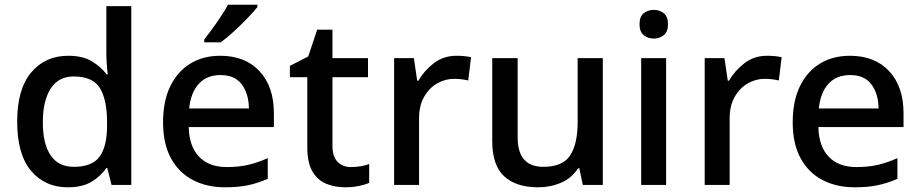

<svg xmlns="http://www.w3.org/2000/svg" viewBox="-20 -786 3910 816"><path d="M268 10Q171 10 112 -60Q53 -130 53 -269Q53 -407 112.5 -478Q172 -549 270 -549Q331 -549 369.5 -526Q408 -503 433 -470H438Q436 -484 434 -511.5Q432 -539 432 -558V-760H538V0H454L436 -72H432Q408 -37 369 -13.5Q330 10 268 10ZM294 -77Q372 -77 403.5 -120.5Q435 -164 435 -252V-267Q435 -361 405 -411Q375 -461 293 -461Q228 -461 195 -409Q162 -357 162 -266Q162 -175 195 -126Q228 -77 294 -77Z M916 -549Q1022 -549 1083 -483.5Q1144 -418 1144 -305V-246H782Q784 -164 826 -120Q868 -76 944 -76Q995 -76 1035.5 -85.5Q1076 -95 1118 -114V-26Q1077 -8 1035.5 1Q994 10 937 10Q859 10 799.5 -21Q740 -52 706.5 -113.5Q673 -175 673 -266Q673 -356 703.5 -419Q734 -482 788.5 -515.5Q843 -549 916 -549ZM917 -467Q859 -467 825 -430Q791 -393 784 -325H1038Q1037 -388 1007.5 -427.5Q978 -467 917 -467ZM1074 -756Q1059 -737 1031.5 -708.5Q1004 -680 973.5 -652Q943 -624 918 -606H848V-618Q863 -637 882 -663Q901 -689 919 -716.5Q937 -744 949 -766H1074Z M1471 -76Q1492 -76 1513.5 -79.5Q1535 -83 1549 -89V-9Q1532 -1 1504.5 4.5Q1477 10 1448 10Q1403 10 1366.5 -5Q1330 -20 1308 -57Q1286 -94 1286 -161V-458H1212V-506L1290 -546L1328 -660H1393V-539H1544V-458H1393V-165Q1393 -120 1415 -98Q1437 -76 1471 -76Z M1920 -549Q1954 -549 1982 -543L1970 -444Q1958 -447 1942 -449Q1926 -451 1910 -451Q1872 -451 1838 -431.5Q1804 -412 1782.5 -374.5Q1761 -337 1761 -283V0H1655V-539H1739L1753 -443H1758Q1783 -486 1824 -517.5Q1865 -549 1920 -549Z M2542 -539V0H2457L2442 -71H2437Q2410 -29 2364.5 -9.5Q2319 10 2267 10Q2173 10 2122.5 -37Q2072 -84 2072 -186V-539H2180V-202Q2180 -77 2289 -77Q2372 -77 2403.5 -126Q2435 -175 2435 -267V-539Z M2759 -744Q2783 -744 2801 -730Q2819 -716 2819 -683Q2819 -651 2801 -636.5Q2783 -622 2759 -622Q2734 -622 2716 -636.5Q2698 -651 2698 -683Q2698 -716 2716 -730Q2734 -744 2759 -744ZM2811 -539V0H2705V-539Z M3240 -549Q3274 -549 3302 -543L3290 -444Q3278 -447 3262 -449Q3246 -451 3230 -451Q3192 -451 3158 -431.5Q3124 -412 3102.5 -374.5Q3081 -337 3081 -283V0H2975V-539H3059L3073 -443H3078Q3103 -486 3144 -517.5Q3185 -549 3240 -549Z M3592 -549Q3698 -549 3759 -483.5Q3820 -418 3820 -305V-246H3458Q3460 -164 3502 -120Q3544 -76 3620 -76Q3671 -76 3711.5 -85.5Q3752 -95 3794 -114V-26Q3753 -8 3711.5 1Q3670 10 3613 10Q3535 10 3475.5 -21Q3416 -52 3382.5 -113.5Q3349 -175 3349 -266Q3349 -356 3379.5 -419Q3410 -482 3464.5 -515.5Q3519 -549 3592 -549ZM3593 -467Q3535 -467 3501 -430Q3467 -393 3460 -325H3714Q3713 -388 3683.5 -427.5Q3654 -467 3593 -467Z"/></svg>

Font: Noto Sans Khmer UI Medium
Style: Regular
Weight: 500
Designer: Danh Hong and the Monotype Design Team
Foundry: Monotype Imaging Inc.
Version: Version 2.002; ttfautohint (v1.8.4.7-5d5b)